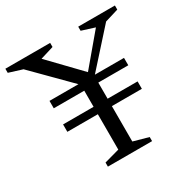

<svg xmlns="http://www.w3.org/2000/svg" viewBox="-186 -815 937 954"><g transform="rotate(-30 282.0 -338.0)"><path d="M505 -293V-250.5H77.5V-293ZM505 -428V-385.5H77.5V-428ZM333 -422.5V-47.5L419 -23.5V0H165.5V-23.5L252.5 -47.5V-419L44.5 -628.5L-32.5 -652.5V-676H224.5V-652.5L148 -629L332.5 -437.5L303 -442.5L460 -629L385.5 -652.5V-676H596V-652.5L518.5 -629Z"/></g></svg>

Font: Newsreader 16pt 16pt
Style: Regular
Weight: 400
Version: Version 1.003